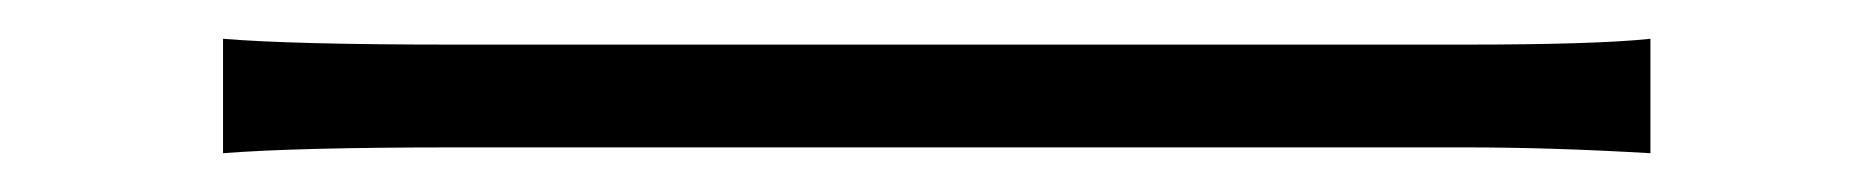

<svg xmlns="http://www.w3.org/2000/svg" viewBox="-20 -432 966 99"><path d="M95 -353V-412Q131 -409 214 -409H735Q803 -409 831 -412V-353Q780 -356 736 -356H475H214Q133 -356 95 -353Z"/></svg>

Font: GenSekiGothic TW L
Style: Regular
Weight: 300
Version: Version 1.501;PS 1;hotconv 16.6.51;makeotf.lib2.5.65220